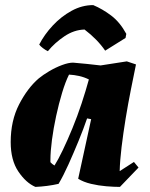

<svg xmlns="http://www.w3.org/2000/svg" viewBox="-20 -722 590 754"><path d="M119 12Q82 -4 52 -48.5Q22 -93 22 -164Q22 -248 55 -312Q88 -376 132 -414Q149 -428 173.5 -442.5Q198 -457 223.5 -466.5Q249 -476 267 -476Q294 -474 321 -471Q348 -468 375 -465L478 -481L514 -469Q505 -425 494 -370Q483 -315 473.5 -257Q464 -199 457.5 -145Q451 -91 450 -50L506 -86L524 -64L451 12Q428 12 397.5 9.5Q367 7 337.5 0Q308 -7 287 -20L338 -254L322 -257Q308 -216 288.5 -168.5Q269 -121 249 -76.5Q229 -32 210 0Q188 5 165 8Q142 11 119 12ZM194 -72Q208 -94 226.5 -132.5Q245 -171 264.5 -218.5Q284 -266 300.5 -316Q317 -366 329 -410Q311 -419 291 -423.5Q271 -428 251 -429Q237 -401 224 -358Q211 -315 200.5 -266.5Q190 -218 184 -172.5Q178 -127 178 -93V-85Q184 -78 194 -72ZM346 -702Q382 -687 416.5 -661Q451 -635 476 -589L473 -573L393 -523Q378 -545 357.5 -566Q337 -587 312 -606Q271 -605 233 -579.5Q195 -554 168 -521Q159 -525 148.5 -533Q138 -541 134 -547Q154 -586 187 -621.5Q220 -657 261 -679.5Q302 -702 346 -702Z"/></svg>

Font: Labrada ExtraBold
Style: Italic
Weight: 800
Italic angle: -7°
Designer: Mercedes Jáuregui
Foundry: Omnibus-Type Team
Version: Version 1.000; ttfautohint (v1.8.4.7-5d5b)